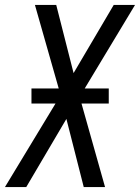

<svg xmlns="http://www.w3.org/2000/svg" viewBox="-28 -755 565 775"><path d="M396 0H310L240 -275L78 0H-8L196 -337H99V-398H209L113 -735H199L269 -460L431 -735H517L314 -398H411V-337H301Z"/></svg>

Font: Iosevka
Style: Italic
Weight: 400
Italic angle: -9°
Monospace: yes
Designer: Belleve Invis
Foundry: Belleve Invis
Version: Version 32.5.0; ttfautohint (v1.8.4)